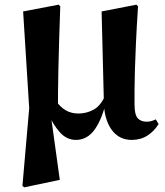

<svg xmlns="http://www.w3.org/2000/svg" viewBox="-20 -582 706 822"><path d="M76 214 105 -119 79 -533 231 -562 238 -555Q235 -468 233 -403Q231 -338 230 -287.5Q229 -237 228.5 -195Q228 -153 228 -112L198 -86L236 188L84 220ZM544 17Q492 17 461 -22.5Q430 -62 425 -130V-134L415 -533L564 -562L571 -555Q565 -464 562 -397Q559 -330 557.5 -281Q556 -232 556 -196.5Q556 -161 556 -135Q556 -91 569.5 -76Q583 -61 608 -61Q620 -61 629.5 -64Q639 -67 647 -71L659 -51Q640 -20 611 -1.5Q582 17 544 17ZM305 17Q265 17 235.5 -16.5Q206 -50 187 -96H184L216 -155Q237 -124 261 -110Q285 -96 316 -96Q349 -96 379 -111.5Q409 -127 429 -170L440 -157H436Q420 -78 387.5 -30.5Q355 17 305 17Z"/></svg>

Font: Noto Serif JP ExtraLight Black
Style: Regular
Weight: 900
Version: Version 2.003-H1;hotconv 1.1.1;makeotfexe 2.6.0